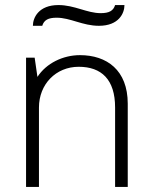

<svg xmlns="http://www.w3.org/2000/svg" viewBox="-20 -739 633 759"><path d="M472 -719H435C428 -696 411 -687 378 -687C324 -687 275 -719 211 -719C133 -719 110 -669 110 -637H147C154 -660 171 -669 204 -669C258 -669 307 -637 371 -637C450 -637 472 -687 472 -719ZM435 0H485V-329C485 -462 402 -521 296 -521C229 -521 163 -489 128 -435L117 -511H83V0H134V-314C134 -406 201 -475 291 -475C381 -475 435 -425 435 -314Z"/></svg>

Font: Chivo Light
Style: Regular
Weight: 300
Designer: Hector Gatti
Foundry: Omnibus-Type
Version: Version 1.003;PS 001.003;hotconv 1.0.70;makeotf.lib2.5.58329